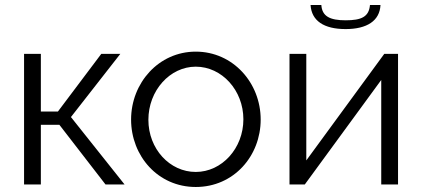

<svg xmlns="http://www.w3.org/2000/svg" viewBox="-20 -736 1684 766"><path d="M211 -291H143V-521H76V0H143V-238H217L401 0H477L263 -269L460 -521H384Z M761 10C913 10 1020 -114 1020 -259C1020 -405 910 -530 761 -530C613 -530 503 -405 503 -259C503 -114 610 10 761 10ZM572 -258C572 -375 658 -470 761 -470C865 -470 951 -376 951 -260C951 -144 865 -50 761 -50C657 -50 572 -142 572 -258Z M1456 -716C1452 -669 1422 -655 1359 -655C1296 -655 1265 -671 1262 -716H1219C1223 -653 1272 -620 1359 -620C1444 -620 1495 -653 1498 -716ZM1202 -521H1135V0H1196L1501 -417V0H1568V-521H1513L1202 -96Z"/></svg>

Font: Raleway Reg
Style: Regular
Weight: 400
Designer: Matt McInerney, Pablo Impallari, Rodrigo Fuenzalida
Foundry: Matt McInerney, Pablo Impallari, Rodrigo Fuenzalida
Version: Version 3.00 July 28, 2015